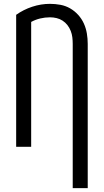

<svg xmlns="http://www.w3.org/2000/svg" viewBox="-20 -763 540 998"><path d="M358 215V-535Q358 -552 356 -569Q354 -586 347.5 -602.5Q341 -619 330.5 -632.5Q320 -646 305.5 -655.5Q291 -665 274 -669Q257 -673 240 -673Q214 -673 189 -667Q164 -661 142 -649V0H64V-686Q102 -713 147.5 -728Q193 -743 240 -743Q267 -743 294 -738Q321 -733 344.5 -719.5Q368 -706 386.5 -685.5Q405 -665 416 -640.5Q427 -616 431.5 -589Q436 -562 436 -535V215Z"/></svg>

Font: Moesevka
Style: Regular
Weight: 400
Monospace: yes
Designer: Belleve Invis
Foundry: Belleve Invis
Version: Version 32.5.0; ttfautohint (v1.8.4)